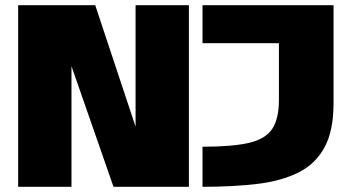

<svg xmlns="http://www.w3.org/2000/svg" viewBox="-20 -720 1340 740"><path d="M50 0V-700H347L502.5 -232V-700H708V0H417.5L255.5 -465V0ZM760.5 0V-154.5Q875 -154.5 939 -169.2Q1003 -184 1029 -223Q1055 -262 1055 -335V-553.5H760.5V-700H1265.5V-321.5Q1265.5 -215.5 1230.5 -151.5Q1195.5 -87.5 1129.5 -54.8Q1063.5 -22 970.2 -11Q877 0 760.5 0Z"/></svg>

Font: Trispace Expanded ExtraBold
Style: Regular
Weight: 800
Width: 7
Designer: Tyler Finck
Foundry: Etcetera Type Company
Version: Version 1.210; ttfautohint (v1.8.3)